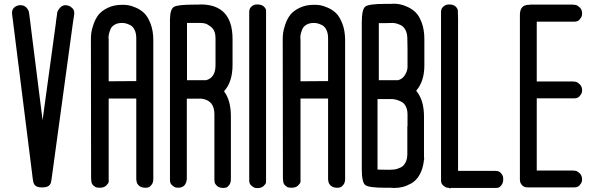

<svg xmlns="http://www.w3.org/2000/svg" viewBox="-20 -819 3209 1037"><path d="M343 -790Q347 -789 353.5 -787Q360 -785 370.5 -775Q381 -765 381 -750V-743Q380 -734 377.5 -719Q375 -704 374 -697Q355 -561 318 -287Q281 -13 262 123L257 158Q253 193 212 193H210H207H203Q163 193 159 158Q158 152 156 140.5Q154 129 154 123Q137 -14 102.5 -287.5Q68 -561 51 -698L45 -745V-751Q45 -766 54.5 -776Q64 -786 74 -788L83 -791H91Q110 -791 122 -778.5Q134 -766 136 -754L138 -742Q139 -735 141 -719.5Q143 -704 144 -696L149 -655L210 -170Q222 -258 246 -433.5Q270 -609 282 -696V-700L288 -741Q288 -747 290 -755Q292 -763 304 -777Q316 -791 335 -791Q336 -791 338.5 -790.5Q341 -790 343 -790Z M716 -381V-612Q716 -640 706.5 -658.5Q697 -677 682 -684Q667 -691 658 -693Q649 -695 640 -695H638Q615 -695 599 -685.5Q583 -676 577 -661.5Q571 -647 568.5 -636Q566 -625 566 -614L567 -608V-380ZM640 -793H644Q657 -793 672 -791Q687 -789 713 -778Q739 -767 758.5 -748.5Q778 -730 793 -691.5Q808 -653 808 -602V147Q808 167 799 178.5Q790 190 782.5 192.5Q775 195 767 195H765Q743 195 731 184Q719 173 718 162L716 151V-287H567V151Q568 156 567 163.5Q566 171 554 183Q542 195 518 195H517Q510 195 502 193.5Q494 192 483.5 182Q473 172 473 154L472 144L471 -600V-607Q471 -623 473 -640.5Q475 -658 485 -687.5Q495 -717 511.5 -738.5Q528 -760 561.5 -776.5Q595 -793 640 -793Z M1094 -386Q1144 -400 1144 -467V-472V-611Q1144 -623 1143 -628Q1143 -630 1142 -634Q1141 -638 1141 -640Q1135 -663 1116.5 -676.5Q1098 -690 1086 -692.5Q1074 -695 1064 -695H1063H990V-614V-386H1048ZM1052 -794Q1054 -794 1057.5 -794.5Q1061 -795 1063 -795Q1236 -795 1236 -608V-602V-601V-602V-601V-480V-469Q1236 -376 1190 -326Q1227 -277 1227 -192V148Q1227 168 1218.5 179.5Q1210 191 1202.5 193.5Q1195 196 1187 196H1185Q1164 196 1152 185Q1140 174 1139 163L1138 152V-202Q1138 -277 1069 -286H989V146Q986 195 941 195Q936 195 929 193.5Q922 192 910 182Q898 172 898 154V144V-182V-460V-472V-460V-472V-565V-659V-663V-715Q899 -771 920.5 -782.5Q942 -794 1027 -794Z M1326 -693V-707V-719V-754Q1326 -772 1336.5 -782Q1347 -792 1358 -794L1369 -795Q1392 -795 1404 -784.5Q1416 -774 1417 -763V-752V-719V-698V-693V-652V54V95V99V121V155Q1417 160 1416.5 167Q1416 174 1404 185.5Q1392 197 1369 197Q1364 197 1357 195.5Q1350 194 1338 184Q1326 174 1326 156V121Z M1752 -381V-612Q1752 -640 1742.5 -658.5Q1733 -677 1718 -684Q1703 -691 1694 -693Q1685 -695 1676 -695H1674Q1651 -695 1635 -685.5Q1619 -676 1613 -661.5Q1607 -647 1604.5 -636Q1602 -625 1602 -614L1603 -608V-380ZM1676 -793H1680Q1693 -793 1708 -791Q1723 -789 1749 -778Q1775 -767 1794.5 -748.5Q1814 -730 1829 -691.5Q1844 -653 1844 -602V147Q1844 167 1835 178.5Q1826 190 1818.5 192.5Q1811 195 1803 195H1801Q1779 195 1767 184Q1755 173 1754 162L1752 151V-287H1603V151Q1604 156 1603 163.5Q1602 171 1590 183Q1578 195 1554 195H1553Q1546 195 1538 193.5Q1530 192 1519.5 182Q1509 172 1509 154L1508 144L1507 -600V-607Q1507 -623 1509 -640.5Q1511 -658 1521 -687.5Q1531 -717 1547.5 -738.5Q1564 -760 1597.5 -776.5Q1631 -793 1676 -793Z M2093 -284H2019V-192V97L2081 98Q2084 98 2091 97.5Q2098 97 2099 97H2100Q2108 97 2117.5 95Q2127 93 2143 86Q2159 79 2169.5 60Q2180 41 2180 13V-35V-54V-120V-137H2181V-201Q2181 -227 2171.5 -245Q2162 -263 2146 -270.5Q2130 -278 2120 -280.5Q2110 -283 2099 -284ZM2131 -386Q2155 -393 2167.5 -414.5Q2180 -436 2181 -454V-472V-558L2180 -611Q2180 -639 2169.5 -658Q2159 -677 2143 -684Q2127 -691 2117.5 -693Q2108 -695 2100 -695H2099Q2098 -695 2076.5 -694.5Q2055 -694 2053 -694H2026V-386ZM2272 -477V-466Q2272 -380 2228 -329Q2270 -278 2270 -191V-123V-49V4V29L2271 36Q2271 44 2270 44Q2265 92 2246.5 124.5Q2228 157 2201.5 171.5Q2175 186 2154 191Q2133 196 2111 196H2103L2089 195H2059Q1972 195 1953 180.5Q1934 166 1934 94V40V1V-137V-460V-599V-641V-697Q1934 -769 1953 -783.5Q1972 -798 2059 -798H2089Q2095 -799 2104 -799Q2121 -799 2138.5 -796Q2156 -793 2181.5 -781.5Q2207 -770 2226 -751Q2245 -732 2258.5 -694.5Q2272 -657 2272 -607V-554Z M2622 196H2601ZM2418 196 2412 198Q2406 199 2406 196Q2401 196 2393.5 194.5Q2386 193 2374 183Q2362 173 2362 156V-754Q2362 -772 2373 -782Q2384 -792 2395 -794L2406 -795Q2429 -795 2440.5 -784Q2452 -773 2453 -762V-751L2454 -719V-698V-693V-652V54V95V99V104H2596H2610H2657Q2675 104 2685 115Q2695 126 2697 137L2698 148Q2698 168 2689 180Q2680 192 2673 194Q2666 196 2659 196H2657H2630H2622H2601H2464H2459Z M3124 -331Q3124 -326 3122.5 -319Q3121 -312 3111 -300Q3101 -288 3083 -288H3049H3040H2890H2879V91V102H2886H3022H3027H3034H3069H3071Q3080 102 3090 104Q3100 106 3112 118Q3124 130 3124 150Q3124 155 3122.5 162Q3121 169 3111 181Q3101 193 3083 193H3049H3040H2890H2876H2864H2837H2836H2833H2829Q2811 193 2801 182.5Q2791 172 2789 161L2788 150V148V138V117V96V91V51V-650V-691V-696V-703V-738Q2788 -793 2836 -793L2844 -794H2864H2886H3022H3027H3034H3069H3071Q3080 -794 3090 -792Q3100 -790 3112 -778Q3124 -766 3124 -746Q3124 -741 3122.5 -733.5Q3121 -726 3111 -714Q3101 -702 3083 -702H3049H3040H2890H2879V-379H2886H3022H3027H3034H3069H3071Q3080 -379 3090 -377Q3100 -375 3112 -363Q3124 -351 3124 -331ZM2864 -794H2886Z"/></svg>

Font: Soda Fountain
Style: Regular
Weight: 400
Version: Version 1.0